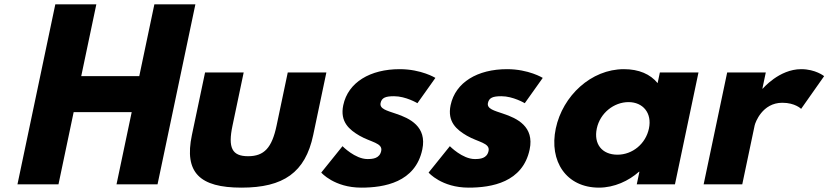

<svg xmlns="http://www.w3.org/2000/svg" viewBox="-20 -845 3797 880"><path d="M317.6 -331H583.6L514 0H702L875.5 -825H687.5L618.3 -496H352.3L421.5 -825H233.5L60 0H248Z M1096.9 -513H919.9L859.5 -226C823.4 -54 894.8 15 1086.8 15C1278.8 15 1379.4 -54 1415.5 -226L1475.9 -513H1298.9L1247.6 -269C1226.3 -168 1191.1 -129 1117.1 -129C1043.1 -129 1024.3 -168 1045.6 -269Z M1812 -528C1677 -528 1575.4 -468 1553.3 -363C1537.1 -286 1581.6 -250 1627.9 -223C1679.6 -193 1735 -190 1727.2 -153C1720 -119 1689.4 -116 1664.4 -116C1607.4 -116 1549.8 -175 1549.8 -175L1452.4 -54C1452.4 -54 1511.8 15 1635.8 15C1740.8 15 1883.9 -9 1915.6 -160C1937.7 -265 1857.7 -303 1794.1 -324C1753.1 -338 1718.8 -346 1724.4 -373C1729.5 -397 1747 -404 1786 -404C1840 -404 1893.2 -372 1893.2 -372L1975.6 -488C1975.6 -488 1911 -528 1812 -528Z M2304 -528C2169 -528 2067.4 -468 2045.3 -363C2029.1 -286 2073.6 -250 2119.9 -223C2171.6 -193 2227 -190 2219.2 -153C2212 -119 2181.4 -116 2156.4 -116C2099.4 -116 2041.8 -175 2041.8 -175L1944.4 -54C1944.4 -54 2003.8 15 2127.8 15C2232.8 15 2375.9 -9 2407.6 -160C2429.7 -265 2349.7 -303 2286.1 -324C2245.1 -338 2210.8 -346 2216.4 -373C2221.5 -397 2239 -404 2278 -404C2332 -404 2385.2 -372 2385.2 -372L2467.6 -488C2467.6 -488 2403 -528 2304 -528Z M2527.3 -256C2495.8 -106 2575.3 15 2725.3 15C2795.3 15 2861.9 -16 2908.7 -58H2910.7L2898.5 0H3073.5L3181.4 -513H3004.4L2994.1 -464C2960.7 -505 2908.5 -528 2839.5 -528C2689.5 -528 2558.9 -406 2527.3 -256ZM2715.3 -256C2730.3 -327 2793.8 -377 2860.8 -377C2926.8 -377 2969.3 -327 2954.3 -256C2939.6 -186 2879.1 -136 2810.1 -136C2738.1 -136 2700.6 -186 2715.3 -256Z M3205 0H3382L3438.8 -270C3441.5 -283 3473.6 -374 3565.6 -374C3624.6 -374 3651.8 -346 3651.8 -346L3757.3 -496C3757.3 -496 3718 -528 3652 -528C3551 -528 3476.3 -439 3476.3 -439H3474.3L3489.9 -513H3312.9Z"/></svg>

Font: Hussar
Style: BdOblTwo
Weight: 700
Foundry: Cannot Into Space Fonts
Version: Version 2.00